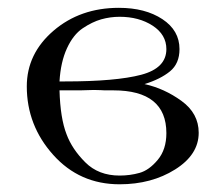

<svg xmlns="http://www.w3.org/2000/svg" viewBox="-20 -462 576 493"><path d="M48.8 -240.2Q48.8 -324.2 117.4 -383.1Q186 -441.9 285.2 -441.9Q353 -441.9 397 -412.8Q440.9 -383.8 440.9 -335.9Q440.9 -298.8 416.5 -278.8Q392.1 -258.8 351.1 -246.1Q401.9 -234.9 446 -202.9Q490.2 -170.9 490.2 -121.1Q490.2 -64.9 429.7 -26.9Q369.1 11.2 287.1 11.2Q184.1 11.2 116.5 -64.5Q48.8 -140.1 48.8 -240.2ZM132.8 -230Q134.8 -158.2 150.9 -117.2Q165 -79.1 199 -45.2Q232.9 -11.2 287.1 -11.2Q314 -11.2 338.4 -18.1Q362.8 -24.9 385 -51.5Q407.2 -78.1 407.2 -120.1Q407.2 -230 271 -230H252Q251 -230 248.5 -230Q246.1 -230 239.5 -230.5Q232.9 -231 221.2 -231L186 -230ZM132.8 -252.9H147Q277.8 -252.9 342.5 -270Q407.2 -287.1 407.2 -335.9Q407.2 -373 372.1 -396Q336.9 -418.9 287.1 -418.9Q263.2 -418.9 240 -412.4Q216.8 -405.8 192.4 -389.4Q168 -373 151.9 -337.9Q135.7 -302.7 132.8 -252.9Z"/></svg>

Font: CMU Serif Upright Italic
Style: UprightItalic
Weight: 500
Version: Version 0.7.0